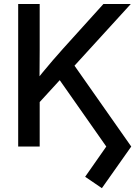

<svg xmlns="http://www.w3.org/2000/svg" viewBox="-20 -748 707 980"><path d="M149.9 -191.4V-317.9Q174.3 -350.1 199 -380.1Q223.6 -410.2 249.3 -439.9Q274.9 -469.7 302.2 -500L507.8 -727.5H647.5L337.9 -388.2L330.6 -388.7ZM72.8 0V-727.5H182.6V-493.2L181.6 -328.1L182.6 -274.4V0ZM500 212.4 414.6 154.3 522.5 0 271.5 -357.9 339.4 -442.4 649.9 0Z"/></svg>

Font: Inter 24pt Medium
Style: Regular
Weight: 500
Designer: Rasmus Andersson
Foundry: rsms
Version: Version 4.001;git-66647c0bb